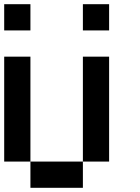

<svg xmlns="http://www.w3.org/2000/svg" viewBox="-20 -895 665 915"><path d="M0 -750V-875H125V-750ZM375 -750V-875H500V-750ZM125 -125H0V-625H125ZM500 -125H375V-625H500ZM375 -125V0H125V-125Z"/></svg>

Font: Tiny5
Style: Regular
Weight: 400
Designer: Stefan Schmidt
Foundry: Made with Bits'n'Picas by Kreative Software
Version: Version 1.002; ttfautohint (v1.8.4.7-5d5b)